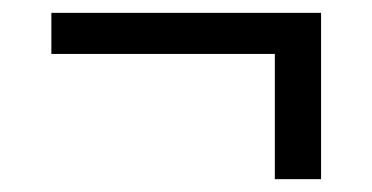

<svg xmlns="http://www.w3.org/2000/svg" viewBox="-20 -357 580 299"><path d="M408 -78V-273H60V-337H480V-78Z"/></svg>

Font: IBM Plex Sans Cond
Style: Regular
Weight: 400
Width: 3
Designer: Mike Abbink, Paul van der Laan, Pieter van Rosmalen
Foundry: Bold Monday
Version: Version 1.3